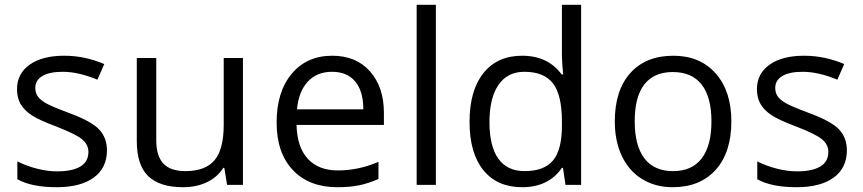

<svg xmlns="http://www.w3.org/2000/svg" viewBox="-20 -780 3639 810"><path d="M431.2 -146Q431.2 -71.3 375.5 -30.8Q319.8 9.8 219.2 9.8Q112.8 9.8 53.2 -23.9V-99.1Q91.8 -79.6 136 -68.4Q180.2 -57.1 221.2 -57.1Q284.7 -57.1 318.8 -77.4Q353 -97.7 353 -139.2Q353 -170.4 325.9 -192.6Q298.8 -214.8 220.2 -245.1Q145.5 -272.9 114 -293.7Q82.5 -314.5 67.1 -340.8Q51.8 -367.2 51.8 -403.8Q51.8 -469.2 105 -507.1Q158.2 -544.9 251 -544.9Q337.4 -544.9 419.9 -509.8L391.1 -443.8Q310.5 -477.1 245.1 -477.1Q187.5 -477.1 158.2 -459Q128.9 -440.9 128.9 -409.2Q128.9 -387.7 139.9 -372.6Q150.9 -357.4 175.3 -343.8Q199.7 -330.1 269 -304.2Q364.3 -269.5 397.7 -234.4Q431.2 -199.2 431.2 -146Z M639.2 -535.2V-188Q639.2 -122.6 668.9 -90.3Q698.7 -58.1 762.2 -58.1Q846.2 -58.1 885 -104Q923.8 -149.9 923.8 -253.9V-535.2H1004.9V0H938L926.3 -71.8H921.9Q897 -32.2 852.8 -11.2Q808.6 9.8 752 9.8Q654.3 9.8 605.7 -36.6Q557.1 -83 557.1 -185.1V-535.2Z M1402.8 9.8Q1284.2 9.8 1215.6 -62.5Q1147 -134.8 1147 -263.2Q1147 -392.6 1210.7 -468.8Q1274.4 -544.9 1381.8 -544.9Q1482.4 -544.9 1541 -478.8Q1599.6 -412.6 1599.6 -304.2V-252.9H1231Q1233.4 -158.7 1278.6 -109.9Q1323.7 -61 1405.8 -61Q1492.2 -61 1576.7 -97.2V-24.9Q1533.7 -6.3 1495.4 1.7Q1457 9.8 1402.8 9.8ZM1380.9 -477.1Q1316.4 -477.1 1278.1 -435.1Q1239.7 -393.1 1232.9 -318.8H1512.7Q1512.7 -395.5 1478.5 -436.3Q1444.3 -477.1 1380.9 -477.1Z M1818.8 0H1737.8V-759.8H1818.8Z M2355 -71.8H2350.6Q2294.4 9.8 2182.6 9.8Q2077.6 9.8 2019.3 -62Q1960.9 -133.8 1960.9 -266.1Q1960.9 -398.4 2019.5 -471.7Q2078.1 -544.9 2182.6 -544.9Q2291.5 -544.9 2349.6 -465.8H2356L2352.5 -504.4L2350.6 -542V-759.8H2431.6V0H2365.7ZM2192.9 -58.1Q2275.9 -58.1 2313.2 -103.3Q2350.6 -148.4 2350.6 -249V-266.1Q2350.6 -379.9 2312.7 -428.5Q2274.9 -477.1 2191.9 -477.1Q2120.6 -477.1 2082.8 -421.6Q2044.9 -366.2 2044.9 -265.1Q2044.9 -162.6 2082.5 -110.4Q2120.1 -58.1 2192.9 -58.1Z M3065.4 -268.1Q3065.4 -137.2 2999.5 -63.7Q2933.6 9.8 2817.4 9.8Q2745.6 9.8 2689.9 -23.9Q2634.3 -57.6 2604 -120.6Q2573.7 -183.6 2573.7 -268.1Q2573.7 -398.9 2639.2 -471.9Q2704.6 -544.9 2820.8 -544.9Q2933.1 -544.9 2999.3 -470.2Q3065.4 -395.5 3065.4 -268.1ZM2657.7 -268.1Q2657.7 -165.5 2698.7 -111.8Q2739.7 -58.1 2819.3 -58.1Q2898.9 -58.1 2940.2 -111.6Q2981.4 -165 2981.4 -268.1Q2981.4 -370.1 2940.2 -423.1Q2898.9 -476.1 2818.4 -476.1Q2738.8 -476.1 2698.2 -423.8Q2657.7 -371.6 2657.7 -268.1Z M3552.7 -146Q3552.7 -71.3 3497.1 -30.8Q3441.4 9.8 3340.8 9.8Q3234.4 9.8 3174.8 -23.9V-99.1Q3213.4 -79.6 3257.6 -68.4Q3301.8 -57.1 3342.8 -57.1Q3406.2 -57.1 3440.4 -77.4Q3474.6 -97.7 3474.6 -139.2Q3474.6 -170.4 3447.5 -192.6Q3420.4 -214.8 3341.8 -245.1Q3267.1 -272.9 3235.6 -293.7Q3204.1 -314.5 3188.7 -340.8Q3173.3 -367.2 3173.3 -403.8Q3173.3 -469.2 3226.6 -507.1Q3279.8 -544.9 3372.6 -544.9Q3459 -544.9 3541.5 -509.8L3512.7 -443.8Q3432.1 -477.1 3366.7 -477.1Q3309.1 -477.1 3279.8 -459Q3250.5 -440.9 3250.5 -409.2Q3250.5 -387.7 3261.5 -372.6Q3272.5 -357.4 3296.9 -343.8Q3321.3 -330.1 3390.6 -304.2Q3485.8 -269.5 3519.3 -234.4Q3552.7 -199.2 3552.7 -146Z"/></svg>

Font: f04114697
Style: Regular
Weight: 400
Foundry: Ascender Corporation
Version: Version 1.10